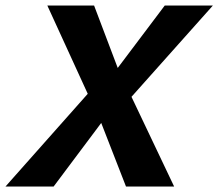

<svg xmlns="http://www.w3.org/2000/svg" viewBox="-49 -678 794 698"><path d="M-29 0 270 -337 123 -658H293L379 -431L550 -658H725L429 -326L584 0H409L319 -231L146 0Z"/></svg>

Font: Ysabeau ExtraBold
Style: Italic
Weight: 800
Italic angle: -12°
Designer: Christian Thalmann (Catharsis Fonts)
Version: Version 2.002